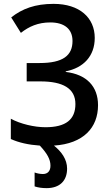

<svg xmlns="http://www.w3.org/2000/svg" viewBox="-20 -744 577 993"><path d="M327 128C327 81 299 41 259 9C412 -1 487 -84 487 -200C487 -297 428 -359 320 -372V-375C412 -393 470 -454 470 -548C470 -652 392 -724 257 -724C162 -724 95 -699 38 -654L88 -574C130 -607 177 -628 240 -628C313 -628 355 -594 355 -532C355 -457 306 -418 185 -418H118V-323H189C305 -323 370 -287 370 -206C370 -126 321 -86 215 -86C158 -86 85 -103 36 -130V-25C78 -6 128 5 186 9C224 50 241 80 241 113C241 141 226 156 202 156C186 156 169 152 159 148V220C177 226 197 229 221 229C289 229 327 191 327 128Z"/></svg>

Font: Noto Sans UI SemiCondensed Medium
Style: Regular
Weight: 500
Width: 4
Designer: Monotype Design Team
Foundry: Monotype Imaging Inc.
Version: Version 1.901